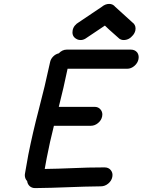

<svg xmlns="http://www.w3.org/2000/svg" viewBox="-20 -951 730 983"><path d="M160 12Q143 12 132 2Q121 -8 119 -24Q107 -36 107 -55L108 -63L125 -159Q148 -274 178 -388Q210 -509 236 -631Q239 -648 251.5 -661Q264 -674 281 -678Q299 -697 322 -697H650Q670 -697 682 -683Q690 -672 690 -658Q690 -653 689 -648Q685 -628 668 -613.5Q651 -599 631 -599H326Q306 -502 281 -404H464Q484 -404 495 -390Q504 -379 504 -365Q504 -360 503 -355Q499 -335 482 -321Q465 -307 445 -307H256Q235 -224 219 -141L209 -86Q278 -87 346 -90Q431 -94 515 -94Q536 -94 547 -80Q556 -69 556 -55Q556 -50 555 -45Q551 -25 534 -11Q517 3 496 3Q412 4 328 7.5Q244 11 160 12ZM539 -931Q558 -931 570 -916L657 -837Q674 -825 674 -805Q674 -800 673 -795Q670 -782 661 -771Q641 -746 613 -746Q601 -746 591 -753Q525 -811 517 -820Q516 -819 417 -753Q405 -746 393 -746Q386 -746 379 -748Q351 -759 351 -785Q351 -790 352 -796Q357 -822 385 -838L501 -916Q519 -931 539 -931Z"/></svg>

Font: Bad Comic
Style: Italic
Weight: 400
Italic angle: -11°
Designer: GGBotNet
Foundry: GGBotNet
Version: 0.95